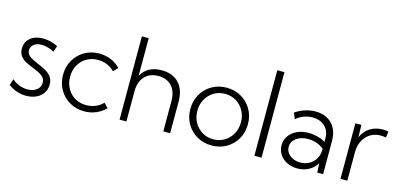

<svg xmlns="http://www.w3.org/2000/svg" viewBox="-67 -1187 3404 1631"><g transform="rotate(15 1634.5 -371.0)"><path d="M46.4 -42.5 64 -98.1Q82 -81.5 104.2 -69.8Q126.5 -58.1 150.6 -51.8Q174.8 -45.4 199.7 -45.4Q249.5 -45.4 280.8 -69.8Q312 -94.2 312 -133.3Q312 -161.1 296.4 -179Q280.8 -196.8 255.4 -209.5Q230 -222.2 201.7 -233.4Q168.9 -246.1 137.7 -262Q106.4 -277.8 86.2 -303.2Q65.9 -328.6 65.9 -370.1Q65.9 -409.2 85.2 -437.7Q104.5 -466.3 139.4 -482.2Q174.3 -498 220.2 -498Q286.1 -498 350.1 -465.8L331.5 -411.6Q316.4 -420.9 297.4 -428Q278.3 -435.1 258.3 -439Q238.3 -442.9 220.2 -442.9Q178.7 -442.9 153.3 -423.1Q127.9 -403.3 127.9 -371.1Q127.9 -350.1 139.4 -334.7Q150.9 -319.3 174.3 -306.2Q197.8 -293 232.9 -278.3Q266.6 -264.6 298.8 -247.3Q331.1 -230 352.3 -203.1Q373.5 -176.3 373.5 -133.3Q373.5 -91.3 351.8 -58.8Q330.1 -26.4 291.7 -8.3Q253.4 9.8 202.6 9.8Q118.2 9.8 46.4 -42.5Z M900.4 -67.9Q865.2 -30.8 817.6 -10.5Q770 9.8 714.8 9.8Q642.6 9.8 585.2 -23.4Q527.8 -56.6 494.6 -114.3Q461.4 -171.9 461.4 -244.1Q461.4 -316.9 494.6 -374.3Q527.8 -431.6 585.2 -464.8Q642.6 -498 714.8 -498Q769.5 -498 817.4 -478Q865.2 -458 899.9 -420.9L863.3 -382.3Q835.9 -411.1 798.1 -427Q760.3 -442.9 717.3 -442.9Q661.1 -442.9 617.4 -417.2Q573.7 -391.6 548.6 -346.7Q523.4 -301.8 523.4 -244.6Q523.4 -187 548.6 -141.8Q573.7 -96.7 617.4 -71Q661.1 -45.4 717.3 -45.4Q760.3 -45.4 798.3 -61.3Q836.4 -77.1 863.3 -106Z M1023.9 0V-732.4H1084V-400.9Q1136.7 -498 1262.7 -498Q1359.9 -498 1414.3 -439.9Q1468.8 -381.8 1468.8 -277.3V0H1408.7V-265.1Q1408.7 -349.6 1366.2 -396.7Q1323.7 -443.8 1248 -443.8Q1171.9 -443.8 1127.9 -396Q1084 -348.1 1084 -265.1V0Z M1835 9.8Q1762.7 9.8 1705.1 -23.4Q1647.5 -56.6 1614.3 -114Q1581.1 -171.4 1581.1 -244.1Q1581.1 -316.4 1614.3 -373.8Q1647.5 -431.2 1705.1 -464.6Q1762.7 -498 1835 -498Q1906.7 -498 1963.9 -464.6Q2021 -431.2 2054.2 -373.8Q2087.4 -316.4 2087.4 -244.1Q2087.4 -171.9 2054.2 -114.3Q2021 -56.6 1963.9 -23.4Q1906.7 9.8 1835 9.8ZM1834.5 -44.4Q1889.2 -44.4 1932.4 -70.8Q1975.6 -97.2 2000.7 -142.3Q2025.9 -187.5 2025.9 -244.1Q2025.9 -300.8 2000.7 -345.9Q1975.6 -391.1 1932.4 -417.5Q1889.2 -443.8 1834.5 -443.8Q1779.8 -443.8 1736.3 -417.5Q1692.9 -391.1 1667.7 -345.9Q1642.6 -300.8 1642.6 -244.1Q1642.6 -187.5 1667.7 -142.3Q1692.9 -97.2 1736.3 -70.8Q1779.8 -44.4 1834.5 -44.4Z M2272.5 0H2209.5V-752H2272.5Z M2814 0H2762.7L2757.8 -81.5Q2733.4 -39.6 2689.5 -14.9Q2645.5 9.8 2589.4 9.8Q2537.6 9.8 2496.8 -10.5Q2456.1 -30.8 2432.6 -66.2Q2409.2 -101.6 2409.2 -146.5Q2409.2 -193.4 2434.6 -229.5Q2460 -265.6 2504.4 -286.4Q2548.8 -307.1 2605.5 -307.1Q2645 -307.1 2684.1 -296.9Q2723.1 -286.6 2753.9 -268.1V-301.3Q2753.9 -345.7 2734.4 -377.4Q2714.8 -409.2 2680.9 -426Q2647 -442.9 2604 -442.9Q2566.9 -442.9 2529.8 -429.4Q2492.7 -416 2460.4 -389.6L2439 -441.4Q2479 -469.2 2524.7 -483.6Q2570.3 -498 2615.7 -498Q2676.8 -498 2720.9 -473.1Q2765.1 -448.2 2789.6 -402.6Q2814 -356.9 2814 -293.9ZM2599.1 -45.4Q2641.6 -45.4 2676 -63.7Q2710.4 -82 2731.4 -115.5Q2752.4 -148.9 2753.9 -192.4V-209Q2723.6 -231.9 2688.2 -243.9Q2652.8 -255.9 2614.7 -255.9Q2552.7 -255.9 2512 -226.1Q2471.2 -196.3 2471.2 -149.4Q2471.2 -120.1 2488 -96.4Q2504.9 -72.8 2533.9 -59.1Q2563 -45.4 2599.1 -45.4Z M3026.9 0H2966.8V-488.3H3020L3022.5 -380.4Q3046.9 -437 3095 -467.5Q3143.1 -498 3207.5 -498Q3219.2 -498 3231.7 -496.8Q3244.1 -495.6 3256.3 -493.2L3249 -439Q3225.1 -443.8 3201.2 -443.8Q3150.4 -443.8 3110.8 -418.9Q3071.3 -394 3049.1 -350.3Q3026.9 -306.6 3026.9 -249.5Z"/></g></svg>

Font: Kumbh Sans Light
Style: Regular
Weight: 300
Version: Version 1.004